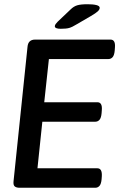

<svg xmlns="http://www.w3.org/2000/svg" viewBox="-20 -887 586 907"><path d="M267 -751Q239 -751 239 -763Q239 -768 243 -773.5Q247 -779 252 -784L313 -842Q328 -857 345 -862Q362 -867 394 -867Q420 -867 435.5 -863Q451 -859 451 -850Q451 -842 442 -833.5Q433 -825 409 -811L342 -772Q321 -759 307 -755Q293 -751 267 -751ZM73 0Q57 0 49.5 -6.5Q42 -13 44 -31L110 -666Q113 -700 146 -700H502Q526 -700 523 -663L522 -649Q520 -626 512 -617Q504 -608 492 -608H211L189 -404H440Q464 -404 461 -367L460 -353Q458 -330 450 -321Q442 -312 430 -312H180L157 -92H440Q463 -92 461 -55L460 -41Q458 -18 450 -9Q442 0 430 0Z"/></svg>

Font: Asap Medium
Style: Italic
Weight: 500
Italic angle: -6°
Designer: Pablo Cosgaya
Foundry: Omnibus-Type
Version: Version 3.001; ttfautohint (v1.8.3)